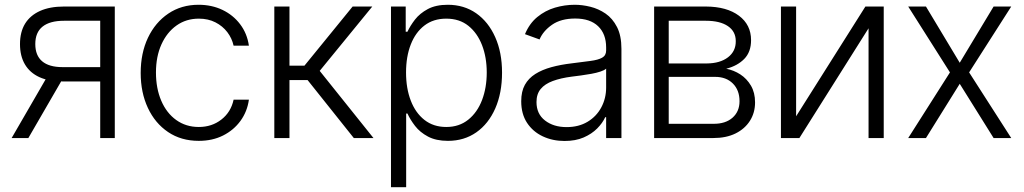

<svg xmlns="http://www.w3.org/2000/svg" viewBox="-20 -573 4252 797"><path d="M396 0V-486.8H245.6Q187 -486.8 156.7 -462.6Q126.5 -438.5 126.5 -390.1Q126.5 -342.8 155 -318.6Q183.6 -294.4 239.3 -294.4H413.6V-234.9H239.3Q182.6 -234.9 143.3 -252.9Q104 -271 83.5 -305.7Q63 -340.3 63 -390.1Q63 -440.4 84.2 -474.9Q105.5 -509.3 146.2 -527.6Q187 -545.9 245.6 -545.9H456.5V0ZM28.3 0 185.5 -271.5H254.9L97.7 0Z M805.2 11.7Q731.9 11.7 677.7 -24.9Q623.5 -61.5 593.8 -125.2Q564 -189 564 -270Q564 -352.5 594.2 -416.3Q624.5 -480 678.7 -516.6Q732.9 -553.2 804.2 -553.2Q858.9 -553.2 903.3 -532Q947.8 -510.7 976.8 -472.4Q1005.9 -434.1 1013.2 -383.3H949.7Q942.9 -414.1 923.6 -439.5Q904.3 -464.8 874.3 -480.2Q844.2 -495.6 805.2 -495.6Q752.9 -495.6 712.9 -467.3Q672.9 -439 650.1 -388.7Q627.4 -338.4 627.4 -272Q627.4 -206.1 649.4 -154.8Q671.4 -103.5 711.7 -74.7Q752 -45.9 805.2 -45.9Q859.4 -45.9 898.9 -76.7Q938.5 -107.4 949.7 -159.2H1013.2Q1006.3 -109.9 978.3 -71.3Q950.2 -32.7 906 -10.5Q861.8 11.7 805.2 11.7Z M1118.7 0V-545.9H1181.6V-300.3H1243.7L1443.8 -545.9H1525.4L1307.1 -278.8L1530.3 0H1448.7L1256.8 -240.7H1181.6V0Z M1603 204.1V-545.9H1664.1V-441.4H1671.4Q1682.6 -465.8 1702.6 -491.7Q1722.7 -517.6 1755.9 -535.4Q1789.1 -553.2 1838.9 -553.2Q1906.2 -553.2 1956.8 -517.8Q2007.3 -482.4 2035.6 -418.9Q2064 -355.5 2064 -271.5Q2064 -187 2035.9 -123Q2007.8 -59.1 1957.3 -23.7Q1906.7 11.7 1839.4 11.7Q1790 11.7 1756.6 -6.1Q1723.1 -23.9 1702.9 -50.3Q1682.6 -76.7 1671.4 -101.6H1666V204.1ZM1832.5 -45.9Q1886.2 -45.9 1923.8 -76.2Q1961.4 -106.4 1981 -157.7Q2000.5 -209 2000.5 -272Q2000.5 -335 1981 -385.5Q1961.4 -436 1924.3 -465.8Q1887.2 -495.6 1832.5 -495.6Q1778.8 -495.6 1741.7 -467Q1704.6 -438.5 1685.1 -388.2Q1665.5 -337.9 1665.5 -272Q1665.5 -206.5 1685.1 -155.5Q1704.6 -104.5 1741.9 -75.2Q1779.3 -45.9 1832.5 -45.9Z M2323.2 12.2Q2273.9 12.2 2232.9 -7.1Q2191.9 -26.4 2167.7 -63.2Q2143.6 -100.1 2143.6 -152.8Q2143.6 -193.4 2158.7 -220.7Q2173.8 -248 2202.1 -265.9Q2230.5 -283.7 2268.8 -294.2Q2307.1 -304.7 2353.5 -310.1Q2399.4 -315.9 2431.2 -320.1Q2462.9 -324.2 2479.5 -333.5Q2496.1 -342.8 2496.1 -363.3V-376Q2496.1 -432.1 2462.9 -464.1Q2429.7 -496.1 2367.7 -496.1Q2308.6 -496.1 2271.5 -470.2Q2234.4 -444.3 2219.7 -409.2L2159.2 -431.2Q2177.7 -475.6 2210.4 -502.4Q2243.2 -529.3 2283.7 -541.3Q2324.2 -553.2 2365.7 -553.2Q2397 -553.2 2430.7 -544.9Q2464.4 -536.6 2493.7 -516.6Q2522.9 -496.6 2541.3 -460.7Q2559.6 -424.8 2559.6 -370.1V0H2496.1V-86.4H2492.2Q2481.4 -62.5 2459 -39.8Q2436.5 -17.1 2402.8 -2.4Q2369.1 12.2 2323.2 12.2ZM2332 -45.4Q2382.3 -45.4 2419.2 -67.6Q2456.1 -89.8 2476.1 -127.4Q2496.1 -165 2496.1 -209.5V-288.1Q2488.8 -281.2 2472.4 -275.9Q2456.1 -270.5 2434.8 -266.6Q2413.6 -262.7 2391.8 -259.8Q2370.1 -256.8 2353.5 -254.9Q2307.6 -249 2274.7 -236.8Q2241.7 -224.6 2224.4 -203.6Q2207 -182.6 2207 -149.4Q2207 -100.1 2242.4 -72.8Q2277.8 -45.4 2332 -45.4Z M2695.3 0V-545.9H2910.2Q2997.1 -545.4 3047.4 -507.8Q3097.7 -470.2 3097.7 -406.2Q3097.7 -357.4 3069.6 -328.6Q3041.5 -299.8 2994.6 -287.6Q3025.9 -281.7 3053 -264.2Q3080.1 -246.6 3097.2 -217.5Q3114.3 -188.5 3114.3 -147.9Q3114.3 -105 3093 -71.5Q3071.8 -38.1 3033.2 -19Q2994.6 0 2941.4 0ZM2755.9 -59.1H2941.4Q2991.2 -58.6 3020.5 -84.2Q3049.8 -109.9 3049.8 -152.8Q3049.8 -198.7 3022.2 -226.3Q2994.6 -253.9 2948.7 -253.9H2755.9ZM2755.9 -309.6H2914.1Q2969.2 -310.1 3002 -335.2Q3034.7 -360.4 3034.2 -402.3Q3034.2 -442.4 3001.5 -464.6Q2968.8 -486.8 2910.2 -486.8H2755.9Z M3284.7 -90.3 3572.3 -545.9H3648.4V0H3585.4V-455.6L3298.3 0H3221.7V-545.9H3284.7Z M3823.7 -545.9 3963.9 -312.5 4104.5 -545.9H4177.7L4002.9 -272.5L4177.7 0H4104.5L3963.9 -225.1L3823.7 0H3750L3923.3 -272.5L3750 -545.9Z"/></svg>

Font: Inter Tight Light
Style: Regular
Weight: 300
Designer: Rasmus Andersson
Foundry: rsms
Version: Version 3.004